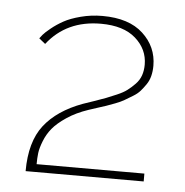

<svg xmlns="http://www.w3.org/2000/svg" viewBox="-38 -848 445 462"><g transform="rotate(5 184.5 -617.0)"><path d="M40 -422.9Q40 -493.7 71 -533.7Q102.1 -573.7 163.1 -596.2Q171.4 -599.1 189.5 -605.2Q207.5 -611.3 217.5 -615.2Q227.5 -619.1 242.9 -625.7Q258.3 -632.3 267.3 -639.2Q276.4 -646 285.6 -655.5Q294.9 -665 299.1 -677Q303.2 -689 303.2 -703.1Q303.2 -740.2 273.9 -766.1Q244.6 -792 189.9 -792Q106.9 -792 60.1 -731.9L44.9 -744.1Q46.9 -747.1 52 -753.2Q57.1 -759.3 70.1 -769.8Q83 -780.3 98.9 -789.1Q114.7 -797.9 139.6 -804.4Q164.6 -811 191.9 -811Q255.9 -811 290 -779.5Q324.2 -748 324.2 -702.1Q324.2 -689 321.3 -677.5Q318.4 -666 312 -656.7Q305.7 -647.5 299.1 -639.9Q292.5 -632.3 281.5 -625.7Q270.5 -619.1 262.5 -614.3Q254.4 -609.4 240.7 -604.2Q227.1 -599.1 219.5 -596.4Q211.9 -593.8 197.8 -589.4Q183.6 -585 178.2 -583Q147.9 -572.8 126.2 -558.1Q104.5 -543.5 93 -529.5Q81.5 -515.6 74.7 -498.3Q67.9 -481 66.4 -468.8Q64.9 -456.5 64.9 -441.9H325.2V-422.9Z"/></g></svg>

Font: Rawline Thin
Style: Regular
Weight: 250
Designer: Matt McInerney, Pablo Impallari, Rodrigo Fuenzalida
Foundry: Matt McInerney, Pablo Impallari, Rodrigo Fuenzalida
Version: Version 4.020;PS 004.020;hotconv 1.0.88;makeotf.lib2.5.64775